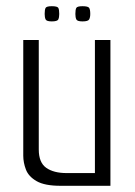

<svg xmlns="http://www.w3.org/2000/svg" viewBox="-20 -599 436 619"><path d="M175 0Q124 0 98 -15Q72 -30 63.5 -52.5Q55 -75 55 -97V-470H105V-117Q105 -75 129 -58Q153 -41 195 -41H286V-470H336V0ZM246 -530Q229 -530 226 -536.5Q223 -543 223 -554Q223 -568 226 -573.5Q229 -579 246 -579Q264 -579 267.5 -573.5Q271 -568 271 -554Q271 -543 267.5 -536.5Q264 -530 246 -530ZM147 -530Q130 -530 127 -536.5Q124 -543 124 -554Q124 -568 127 -573.5Q130 -579 147 -579Q165 -579 168 -573.5Q171 -568 171 -554Q171 -543 168 -536.5Q165 -530 147 -530Z"/></svg>

Font: Smooch Sans
Style: Regular
Weight: 400
Designer: Robert E. Leuschke
Foundry: Robert E. Leuschke
Version: Version 1.010; ttfautohint (v1.8.3)